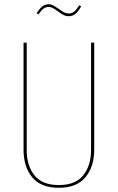

<svg xmlns="http://www.w3.org/2000/svg" viewBox="-20 -884 560 913"><path d="M428 -171Q428 -92 386.5 -41.5Q345 9 260 9Q174 9 133 -41Q92 -91 92 -171V-681H107V-172Q107 -96 144 -50Q181 -4 260 -4Q339 -4 376 -50.5Q413 -97 413 -172V-681H428ZM254 -831Q240 -841 230.5 -846Q221 -851 212 -851Q198 -851 187 -843Q176 -835 163 -816L154 -821Q168 -843 181.5 -853.5Q195 -864 212 -864Q223 -864 233 -858.5Q243 -853 261 -841Q275 -830 285.5 -825Q296 -820 307 -820Q322 -820 333 -829Q344 -838 357 -859L366 -854Q352 -829 338.5 -818Q325 -807 307 -807Q293 -807 281.5 -813Q270 -819 254 -831Z"/></svg>

Font: Fira Sans Compressed Hair
Style: Regular
Weight: 100
Width: 1
Designer: bBox Type GmbH & Carrois Corporate GbR & Edenspiekermann AG
Foundry: bBox Type GmbH & Carrois Corporate GbR & Edenspiekermann AG
Version: Version 4.301